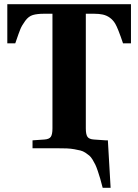

<svg xmlns="http://www.w3.org/2000/svg" viewBox="-20 -712 664 922"><path d="M15.1 -503.9V-691.9H608.9V-503.9H570.8Q546.4 -576.2 533.7 -597.7Q512.2 -633.3 473.6 -642.1Q456.1 -646 432.1 -646H392.1V-95.2Q392.1 -66.9 399.9 -55.2Q407.7 -43.5 431.2 -42L487.8 -38.1H498L511.2 189.9H473.1Q465.8 162.1 461.2 145.8Q456.5 129.4 449.7 109.4Q442.9 89.4 437.7 78.6Q432.6 67.9 424.6 54.7Q416.5 41.5 408.9 35.2Q401.4 28.8 389.9 21.2Q378.4 13.7 366.2 10.7Q354 7.8 336.9 4.6Q319.8 1.5 300.8 0.7Q281.7 0 256.8 0H136.2V-38.1L192.9 -42Q216.3 -43.5 224.1 -55.2Q231.9 -66.9 231.9 -95.2V-646H191.9Q158.7 -646 137.9 -639.9Q117.2 -633.8 101.3 -612.1Q85.4 -590.3 78.1 -572.8Q70.8 -555.2 55.2 -509.3Q53.7 -505.9 53.2 -503.9Z"/></svg>

Font: Linguistics Pro
Style: Bold
Weight: 700
Designer: Stefan Peev, Context Ltd
Foundry: Stefan Peev, Context Ltd
Version: Version 001.000